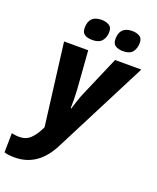

<svg xmlns="http://www.w3.org/2000/svg" viewBox="-242 -860 982 1203"><g transform="rotate(20 249.0 -258.5)"><path d="M5 240Q161 240 244 75L563 -549H388L276 -289Q262 -258 252 -226Q242 -194 234 -170H230Q231 -197 230.5 -230.5Q230 -264 228 -295L209 -549H48L117 -2L106 20Q85 60 58 84.5Q31 109 -11 109Q-28 109 -40.5 107Q-53 105 -63 103L-65 231Q-54 235 -37.5 237.5Q-21 240 5 240ZM210 -618Q255 -618 274.5 -642Q294 -666 294 -703Q294 -734 272 -745.5Q250 -757 224 -757Q140 -757 140 -674Q140 -642 159.5 -630Q179 -618 210 -618ZM415 -618Q460 -618 478.5 -642Q497 -666 497 -703Q497 -734 476 -745.5Q455 -757 429 -757Q345 -757 345 -674Q345 -642 365 -630Q385 -618 415 -618Z"/></g></svg>

Font: Noto Sans Display Extra
Style: Italic
Weight: 800
Italic angle: -12°
Designer: Monotype Design Team
Foundry: Monotype Imaging Inc.
Version: Version 1.900